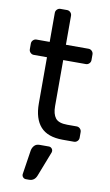

<svg xmlns="http://www.w3.org/2000/svg" viewBox="-103 -761 607 1061"><g transform="rotate(10 200.0 -230.0)"><path d="M19 0ZM295 -86H348Q359 -86 367 -78Q375 -70 375 -59V-27Q375 -16 367 -8Q359 0 348 0H285Q200 0 160 -44.5Q120 -89 120 -175V-434H46Q35 -434 27 -442Q19 -450 19 -461V-493Q19 -504 27 -512Q35 -520 46 -520H120V-683Q120 -694 128 -702Q136 -710 147 -710H184Q195 -710 203 -702Q211 -694 211 -683V-520H338Q349 -520 357 -512Q365 -504 365 -493V-461Q365 -450 357 -442Q349 -434 338 -434H211V-175Q211 -132 228.5 -109Q246 -86 295 -86ZM164 50H216Q225 50 231.5 56.5Q238 63 238 72Q238 76 237 79L183 218Q171 250 140 250H122Q113 250 106.5 243.5Q100 237 100 228V226L121 89Q124 73 134.5 61.5Q145 50 164 50Z"/></g></svg>

Font: Hezaedrus
Style: Regular
Weight: 400
Designer: Hubert & Fischer
Foundry: Hubert & Fischer
Version: Version 1.10;September 3, 2019;FontCreator 11.5.0.2425 64-bi